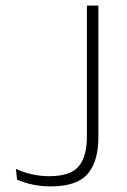

<svg xmlns="http://www.w3.org/2000/svg" viewBox="-20 -659 454 686"><path d="M161 7Q128 7 97 0.5Q66 -6 41 -17L37 -55.5Q65.5 -42.5 95.2 -36Q125 -29.5 155.5 -29.5Q231.5 -29.5 261 -64.5Q290.5 -99.5 290.5 -170.5V-639H331.5V-168.5Q331.5 -82.5 293.2 -37.8Q255 7 161 7Z"/></svg>

Font: Anek Odia Medium ExtraLight
Style: Regular
Weight: 250
Version: Version 1.003